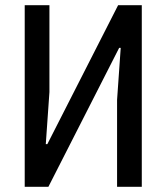

<svg xmlns="http://www.w3.org/2000/svg" viewBox="-20 -718 640 738"><path d="M75 0V-698H170V-364L156 -164H162L434 -698H525V0H430V-334L444 -534H438L166 0Z"/></svg>

Font: IBM Plex Mono Text
Style: Regular
Weight: 450
Designer: Mike Abbink, Paul van der Laan, Pieter van Rosmalen
Foundry: Bold Monday
Version: Version 2.000